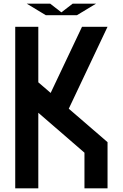

<svg xmlns="http://www.w3.org/2000/svg" viewBox="-20 -1020 665 1040"><path d="M187.5 0H62.5V-875H187.5V-574.2L254.4 -516.6L424.3 -875H562.5L352.5 -431.2L562.5 -250V0H437.5V-192.9L187.5 -409.2ZM228.5 -937.5 125 -1000H252L312.5 -953.1L373.5 -1000H500L396.5 -937.5Z"/></svg>

Font: Oldtimer
Style: Regular
Weight: 400
Designer: GGBotNet
Foundry: GGBotNet
Version: 1.00